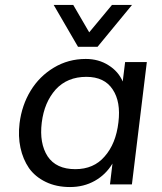

<svg xmlns="http://www.w3.org/2000/svg" viewBox="-20 -755 662 786"><path d="M299.3 -563.5 199.7 -734.9H279.8L345.2 -622.6L438.5 -734.9H520.5L379.4 -563.5ZM288.1 -62.5Q363.8 -62.5 408.2 -114.3Q454.6 -166.5 464.8 -254.4Q475.1 -338.4 441.4 -388.7Q407.7 -440.4 333.5 -440.4Q255.4 -440.4 208 -388.7Q184.6 -362.3 170.4 -328.9Q156.2 -295.4 150.9 -252.9Q140.6 -168.5 174.8 -115.2Q210 -62.5 288.1 -62.5ZM266.6 10.7Q210.4 10.7 167.2 -10.3Q124 -31.2 98.6 -66.9Q73.7 -103.5 63.7 -150.4Q53.7 -197.3 60.1 -250.5Q69.3 -324.2 105.2 -383.3Q141.1 -442.4 200.2 -478Q259.3 -513.7 331.1 -513.7Q383.8 -513.7 424.3 -487.8Q464.4 -462.9 482.4 -421.4L492.2 -501H581.1L520 0H430.2L440.4 -85.4Q413.1 -40 367.9 -14.6Q322.8 10.7 266.6 10.7Z"/></svg>

Font: Ride
Style: Italic
Weight: 400
Version: Version 3.000